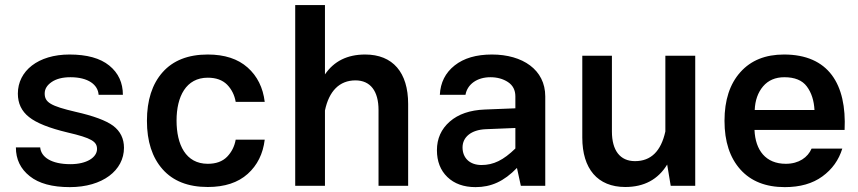

<svg xmlns="http://www.w3.org/2000/svg" viewBox="-20 -747 3451 772"><path d="M259.3 -527.8C133.3 -527.8 51.8 -461.9 51.8 -370.6C51.8 -331.1 66.9 -299.8 96.7 -276.4C126.5 -252.4 178.2 -231.9 251.5 -214.4C348.6 -191.9 370.1 -177.7 370.1 -147.9C370.1 -114.3 329.1 -86.9 263.2 -86.9C186.5 -86.9 145 -115.2 141.6 -154.3H43.9C43.9 -106.4 62.5 -67.9 99.6 -38.6C136.2 -9.3 189.9 5.4 260.7 5.4C392.6 5.4 478.5 -62 478.5 -152.8C478.5 -189.9 463.9 -219.2 435.1 -241.2C405.8 -262.7 355.5 -281.2 283.7 -297.4C183.6 -320.8 159.7 -335.4 159.7 -371.1C159.7 -389.2 168.9 -404.3 188 -417.5C207 -430.2 231.9 -436.5 263.2 -436.5C335 -436.5 374 -406.2 376.5 -365.7H474.1C474.1 -414.1 456.1 -453.6 419.4 -483.4C382.8 -513.2 329.1 -527.8 259.3 -527.8Z M815.4 -527.8C736.3 -527.8 675.8 -503.9 633.8 -456.5C591.8 -409.2 570.8 -343.8 570.8 -261.2C570.8 -178.7 591.8 -113.8 633.8 -66.4C675.8 -19 736.3 4.9 815.4 4.9C883.3 4.9 937 -12.7 976.1 -47.9C1014.6 -82.5 1037.6 -128.4 1044.4 -185.5H927.7C922.9 -158.2 911.1 -135.3 893.1 -116.7C874.5 -97.7 848.6 -88.4 815.4 -88.4C726.6 -88.4 689.9 -165.5 689.9 -262.2C689.9 -358.9 728 -434.6 815.4 -434.6C848.6 -434.6 874.5 -425.3 893.1 -406.7C911.1 -388.2 922.9 -365.2 927.7 -337.4H1044.4C1037.6 -394.5 1014.6 -440.9 975.6 -475.6C936.5 -510.3 883.3 -527.8 815.4 -527.8Z M1286.6 -302.7C1302.7 -380.4 1344.7 -423.8 1409.2 -423.8C1469.2 -423.8 1502 -380.9 1502 -304.7V0H1621.1V-329.1C1621.1 -455.6 1559.6 -527.8 1448.2 -527.8C1376.5 -527.8 1322.8 -501 1286.6 -447.8V-726.6H1167V0H1286.6Z M2172.4 -359.4C2172.4 -466.8 2081.1 -527.8 1958 -527.8C1895 -527.8 1845.2 -513.2 1808.1 -483.9C1770.5 -454.1 1751 -415 1748.5 -365.7H1851.6C1858.9 -408.2 1898.4 -436.5 1951.7 -436.5C1978.5 -436.5 2002.4 -430.2 2022.5 -417C2042.5 -403.8 2052.2 -384.3 2052.2 -359.4V-311.5L1928.7 -306.6C1869.6 -304.2 1822.8 -288.1 1788.6 -258.3C1753.9 -228 1736.8 -189.5 1736.8 -143.1C1736.8 -98.1 1751 -62 1778.8 -35.2C1806.6 -8.3 1844.7 5.4 1892.1 5.4C1954.6 5.4 2006.3 -17.6 2058.6 -71.8L2074.2 0H2172.4ZM1839.8 -154.3C1839.8 -195.3 1874 -225.1 1933.1 -227.5L2052.2 -232.4V-149.9C2003.9 -103 1964.4 -83.5 1916 -83.5C1868.7 -83.5 1839.8 -111.8 1839.8 -154.3Z M2321.3 -193.8C2321.3 -68.4 2382.8 4.9 2494.1 4.9C2569.8 4.9 2626 -25.4 2662.6 -85.4L2676.8 0H2775.4V-522.9H2655.3V-218.3C2637.7 -138.7 2597.2 -99.1 2533.2 -99.1C2473.1 -99.1 2440.4 -142.1 2440.4 -218.3V-522.9H2321.3Z M3376 -224.6C3384.8 -409.2 3311 -527.8 3132.3 -527.8C3057.6 -527.8 2999.5 -504.4 2957 -457C2914.6 -409.7 2893.1 -344.7 2893.1 -261.2C2893.1 -177.7 2914.6 -112.8 2957 -65.4C2999.5 -18.1 3059.1 5.4 3135.7 5.4C3196.8 5.4 3247.1 -8.8 3286.6 -37.6C3326.2 -66.4 3352.5 -103.5 3366.7 -149.4H3243.2C3228 -114.3 3192.4 -88.4 3139.6 -88.4C3059.1 -88.4 3017.1 -142.6 3013.7 -224.6ZM3014.6 -304.7C3016.1 -343.3 3027.3 -375 3048.3 -399.9C3069.3 -424.3 3097.7 -436.5 3133.8 -436.5C3175.3 -436.5 3205.6 -424.3 3224.1 -399.4C3242.7 -374.5 3252.9 -342.8 3254.9 -304.7Z"/></svg>

Font: Estedad SemiBold
Style: Regular
Weight: 600
Designer: Amin Abedi
Version: Version 7.3